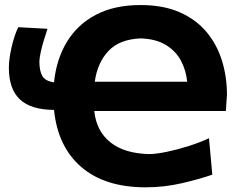

<svg xmlns="http://www.w3.org/2000/svg" viewBox="-20 -748 980 780"><path d="M572 13Q406 13 310.2 -69.5Q214.5 -152 199.5 -301.5Q106 -302 61 -344Q16 -386 16 -473.5Q16 -506.5 26.5 -553.8Q37 -601 54 -637.5L173 -631Q166.5 -611.5 158.8 -586.5Q151 -561.5 145.8 -537.8Q140.5 -514 140 -498.5Q140 -460 152 -439.2Q164 -418.5 199.5 -413.5Q209 -507.5 252 -578.2Q295 -649 370 -688.2Q445 -727.5 550.5 -727.5Q643.5 -727.5 710 -698.2Q776.5 -669 819 -618Q861.5 -567 881.8 -501.5Q902 -436 902 -363.5L897.5 -297H363Q371.5 -215 428.8 -169.5Q486 -124 587.5 -122Q615 -122.5 657.5 -131.2Q700 -140 745.8 -154.5Q791.5 -169 829 -186.5L842.5 -38.5Q791.5 -20.5 719.2 -3.8Q647 13 572 13ZM551.5 -592Q465 -588.5 420.2 -540.5Q375.5 -492.5 365 -416H740.5Q736 -462 715.2 -501.2Q694.5 -540.5 654 -565.2Q613.5 -590 551.5 -592Z"/></svg>

Font: Commissioner Flair
Style: Bold
Weight: 700
Designer: Kostas Bartsokas
Foundry: Kostas Bartsokas
Version: Version 1.000; ttfautohint (v1.8.3)